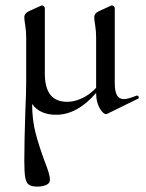

<svg xmlns="http://www.w3.org/2000/svg" viewBox="-20 -416 542 711"><path d="M488 -62Q492 -62 493.5 -57Q495 -52 492 -51L376 6Q370 9 360.5 0Q351 -9 343.5 -27.5Q336 -46 336 -72Q266 9 188 9Q127 9 99 -31Q99 28 112 77.5Q125 127 146 183Q165 231 165 249Q165 263 151 269Q137 275 118 275Q97 275 87 268Q77 261 73.5 241.5Q70 222 70 180Q70 107 74 -9Q77 -72 77 -115V-276Q77 -301 73.5 -322Q70 -343 70 -352Q70 -367 88 -375L132 -395L135 -396Q139 -396 142.5 -392.5Q146 -389 146 -386V-145Q146 -91 166.5 -65Q187 -39 229 -39Q256 -39 284.5 -52.5Q313 -66 336 -91V-276Q336 -301 332.5 -322Q329 -343 329 -352Q329 -367 347 -375L391 -395L394 -396Q398 -396 401.5 -392.5Q405 -389 405 -386V-109Q405 -78 413 -63.5Q421 -49 439 -49Q454 -49 486 -62Z"/></svg>

Font: Cormorant Infant Medium
Style: Regular
Weight: 500
Designer: Christian Thalmann (Catharsis Fonts)
Version: Version 3.000